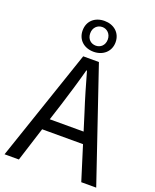

<svg xmlns="http://www.w3.org/2000/svg" viewBox="-175 -1083 958 1183"><g transform="rotate(20 303.5 -491.5)"><path d="M302 -943C332 -943 359 -919 359 -882C359 -843 332 -821 302 -821C270 -821 244 -843 244 -882C244 -919 270 -943 302 -943ZM302 -781C363 -781 410 -821 410 -882C410 -944 363 -983 302 -983C239 -983 194 -944 194 -882C194 -821 239 -781 302 -781ZM191 -298 227 -410C253 -493 277 -572 300 -658H304C328 -573 351 -493 378 -410L413 -298ZM506 0H604L355 -733H252L3 0H97L168 -224H436Z"/></g></svg>

Font: Noto Sans Mono CJK JP Regular
Style: Regular
Weight: 400
Designer: Ryoko NISHIZUKA (kana & ideographs); Paul D. Hunt (Latin, Greek & Cyrillic); Wenlong ZHANG (bopomofo); Sandoll Communica
Foundry: Adobe Systems Incorporated
Version: Version 1.004;PS 1.004;hotconv 1.0.82;makeotf.lib2.5.63406